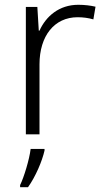

<svg xmlns="http://www.w3.org/2000/svg" viewBox="-20 -561 434 802"><path d="M307 -541C227 -541 172 -493 145 -433H142L136 -532H88V0H145V-292C145 -411 207 -489 304 -489C328 -489 349 -486 370 -480L379 -533C358 -538 333 -541 307 -541ZM166 68V61H108C103 104 80 180 64 212V221H97C129 176 156 112 166 68Z"/></svg>

Font: Noto Sans Bengali Light
Style: Regular
Weight: 300
Designer: Jelle Bosma - Monotype Design Team
Foundry: Monotype Imaging Inc.
Version: Version 2.003